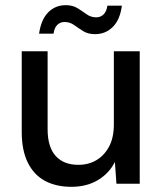

<svg xmlns="http://www.w3.org/2000/svg" viewBox="-20 -710 629 742"><path d="M256 12Q197 12 154 -11Q111 -34 87.5 -81.5Q64 -129 64 -200V-512H164V-211Q164 -142 195 -107.5Q226 -73 283 -73Q322 -73 352.5 -91Q383 -109 401.5 -143.5Q420 -178 420 -229V-512H520V0H430L424 -84Q401 -39 357.5 -13.5Q314 12 256 12ZM347 -578Q320 -578 301 -590Q282 -602 266 -613.5Q250 -625 229 -625Q213 -625 201.5 -614Q190 -603 187 -580H131Q139 -635 166.5 -662.5Q194 -690 234 -690Q261 -690 279.5 -678.5Q298 -667 314.5 -655Q331 -643 352 -643Q369 -643 380.5 -654.5Q392 -666 395 -688H451Q444 -634 416 -606Q388 -578 347 -578Z"/></svg>

Font: DM Sans 12pt Medium
Style: Regular
Weight: 500
Version: Version 4.004;gftools[0.9.30]